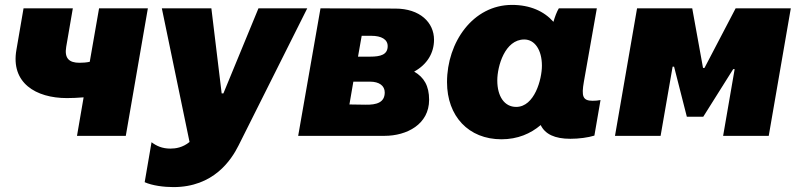

<svg xmlns="http://www.w3.org/2000/svg" viewBox="-20 -554 3251 783"><path d="M253 -154C273 -154 295 -155 321 -157L294 0H493L583 -520H384L346 -302C332 -299 319 -298 304 -298C262 -298 242 -316 250 -363L277 -520H76L47 -351C23 -216 126 -154 253 -154Z M687 209C851 209 923 99 953 39L1233 -520H1034L891 -173H884L842 -520H640L753 25C725 48 696 52 675 52C641 52 618 41 598 26L570 189C601 203 649 209 687 209Z M1196 0H1548C1639 0 1730 -47 1730 -147C1730 -204 1709 -239 1669 -262C1722 -291 1750 -338 1750 -392C1750 -462 1693 -519 1592 -519L1287 -520ZM1405 -128 1421 -221H1489C1527 -221 1549 -204 1549 -177C1549 -136 1516 -126 1470 -127ZM1440 -323 1455 -408H1494C1536 -408 1561 -393 1561 -366C1561 -331 1532 -323 1490 -323Z M2306 12C2341 12 2378 7 2404 -1L2429 -146C2419 -144 2409 -143 2397 -143C2356 -143 2351 -162 2361 -220L2414 -520H2259C2251 -507 2243 -486 2237 -465C2199 -508 2142 -534 2068 -534C1909 -534 1803 -382 1803 -219C1803 -80 1891 14 2025 14C2091 14 2144 -9 2185 -44C2203 -7 2242 12 2306 12ZM2118 -393C2161 -393 2190 -350 2190 -286C2190 -231 2160 -118 2085 -118C2037 -118 2008 -161 2008 -226C2008 -284 2039 -393 2118 -393Z M2488 0H2674L2723 -282H2729L2781 -78H2848L2970 -272H2976L2929 0H3115L3205 -520H2980L2853 -277H2847L2803 -520H2578Z"/></svg>

Font: Fixel Display 20240404 Black
Style: Italic
Weight: 900
Italic angle: -10°
Designer: AlfaBravo + MacPaw
Foundry: Kyrylo Tkachov, Marchela Mozhyna, Serhii Makarenko, Maria Weinstein, Zakhar Kryvoshyya
Version: Version 1.211;Glyphs 3.2 (3225)